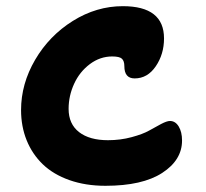

<svg xmlns="http://www.w3.org/2000/svg" viewBox="-20 -660 663 619"><path d="M319.8 -61Q255.9 -61 203.9 -79.3Q151.9 -97.7 117.9 -130.4Q84 -163.1 65.9 -207.8Q47.9 -252.4 47.9 -305.2Q47.9 -389.6 93.3 -467.3Q138.7 -544.9 214.8 -592.5Q291 -640.1 376 -640.1Q508.8 -640.1 508.8 -536.1Q508.8 -485.4 482.2 -446.3Q455.6 -407.2 414.1 -407.2Q380.9 -407.2 380.9 -446.8Q380.9 -463.4 373 -470.7Q365.2 -478 341.8 -478Q302.7 -478 269.8 -453.4Q236.8 -428.7 219 -389.9Q201.2 -351.1 201.2 -309.1Q201.2 -260.3 234.9 -234.1Q268.6 -208 328.1 -208Q368.2 -208 404.3 -217.8Q440.4 -227.5 460.7 -239Q481 -250.5 499.5 -260.3Q518.1 -270 527.8 -270Q545.4 -270 556.2 -252.2Q566.9 -234.4 566.9 -207Q566.9 -144 502.9 -102.5Q439 -61 319.8 -61Z"/></svg>

Font: Shantell Sans Irregular Bouncy
Style: Bold
Weight: 700
Designer: Stephen Nixon, Anya Danilova, Shantell Martin
Foundry: Arrow Type
Version: Version 1.006;[9816181b4]